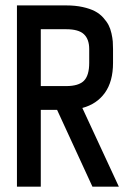

<svg xmlns="http://www.w3.org/2000/svg" viewBox="-20 -704 490 724"><path d="M229.5 -683.6Q264.2 -683.6 291.7 -677.5Q319.3 -671.4 337.6 -661.9Q356 -652.3 369.1 -637.7Q382.3 -623 389.4 -609.4Q396.5 -595.7 400.4 -577.9Q404.3 -560.1 405.3 -547.4Q406.2 -534.7 406.2 -519V-466.8Q406.2 -397 375.7 -354.2Q345.2 -311.5 290.5 -296.9L428.2 0H328.6L195.3 -289.6H133.8V0H43.9V-683.6ZM316.4 -519Q316.4 -556.2 296.4 -575Q276.4 -593.8 229.5 -593.8H133.8V-379.4H229.5Q276.4 -379.4 296.4 -399.4Q316.4 -419.4 316.4 -466.8Z"/></svg>

Font: Anka/Coder Narrow
Style: Bold
Weight: 700
Width: 3
Monospace: yes
Version: Version 001.100